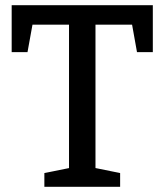

<svg xmlns="http://www.w3.org/2000/svg" viewBox="-20 -720 634 740"><path d="M151 0V-53L265 -76L246 -49V-642L268 -625H85L109 -646L86 -519H25V-700H569V-519H508L486 -642L509 -625H326L348 -642V-49L330 -76L443 -53V0Z"/></svg>

Font: Bitter Thin Medium
Style: Regular
Weight: 500
Version: Version 3.021